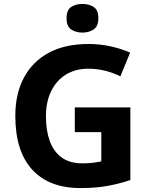

<svg xmlns="http://www.w3.org/2000/svg" viewBox="-20 -948 764 978"><path d="M361 -401H644V-31Q588 -12 527.5 -1Q467 10 390 10Q230 10 144 -84Q58 -178 58 -358Q58 -470 101.5 -552Q145 -634 228 -679Q311 -724 431 -724Q488 -724 543 -712Q598 -700 643 -680L593 -559Q560 -576 518 -587Q476 -598 430 -598Q364 -598 315.5 -568Q267 -538 240.5 -483.5Q214 -429 214 -355Q214 -285 233 -231Q252 -177 293 -146.5Q334 -116 400 -116Q432 -116 454.5 -119Q477 -122 496 -126V-275H361ZM400 -928Q433 -928 457 -912.5Q481 -897 481 -855Q481 -814 457 -798Q433 -782 400 -782Q366 -782 342.5 -798Q319 -814 319 -855Q319 -897 342.5 -912.5Q366 -928 400 -928Z"/></svg>

Font: Noto Sans Telugu
Style: Bold
Weight: 700
Designer: Jelle Bosma - Monotype Design Team
Foundry: Monotype Imaging Inc.
Version: Version 2.005; ttfautohint (v1.8.4.7-5d5b)